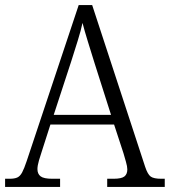

<svg xmlns="http://www.w3.org/2000/svg" viewBox="-21 -734 667 754"><path d="M-1 0V-32H17Q36 -32 47 -37Q58 -42 66 -57Q74 -72 84 -102L288 -714H341L549 -79Q559 -49 571 -40.5Q583 -32 612 -32H626V0H400V-32H425Q456 -32 467.5 -41Q479 -50 479 -69Q479 -80 473.5 -99Q468 -118 464 -132L427 -245H177L143 -139Q138 -125 132 -104Q126 -83 126 -70Q126 -51 138.5 -41.5Q151 -32 184 -32H215V0ZM190 -283H415L351 -484Q337 -529 324 -571Q311 -613 303 -644Q297 -615 284.5 -575Q272 -535 259 -494Z"/></svg>

Font: Noto Serif Armenian SemiCondensed Light
Style: Regular
Weight: 300
Width: 4
Designer: Monotype Design Team
Foundry: Monotype Imaging Inc.
Version: Version 2.008; ttfautohint (v1.8.4.7-5d5b)